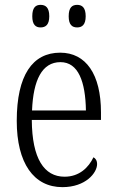

<svg xmlns="http://www.w3.org/2000/svg" viewBox="-20 -761 479 791"><path d="M298 -648C318 -648 333 -659 333 -694C333 -730 318 -741 298 -741C277 -741 263 -730 263 -694C263 -659 277 -648 298 -648ZM147 -648C168 -648 183 -659 183 -694C183 -730 168 -741 147 -741C127 -741 113 -730 113 -694C113 -659 127 -648 147 -648ZM237 10C333 10 380 -49 380 -85C380 -100 373 -109 365 -113C345 -71 307 -33 246 -33C162 -33 112 -107 111 -267H396V-298C396 -455 334 -544 228 -544C114 -544 49 -451 49 -263C49 -89 119 10 237 10ZM334 -306H112C117 -431 153 -505 229 -505C303 -505 332 -424 334 -306Z"/></svg>

Font: Noto Serif Hebrew Condensed Light
Style: Regular
Weight: 300
Width: 3
Designer: Monotype Design Team
Foundry: Monotype Imaging Inc.
Version: Version 2.004